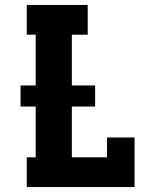

<svg xmlns="http://www.w3.org/2000/svg" viewBox="-20 -755 640 775"><path d="M88 0V-120H124V-325H63V-410H124V-615H88V-735H334V-615H270V-410H364V-325H270V-120H412V-200H523V0Z"/></svg>

Font: Iosevka Etoile Heavy
Style: Regular
Weight: 900
Designer: Belleve Invis
Foundry: Belleve Invis
Version: Version 22.1.2; ttfautohint (v1.8.4)